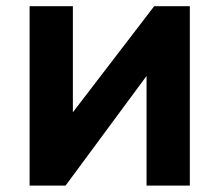

<svg xmlns="http://www.w3.org/2000/svg" viewBox="-20 -582 687 602"><path d="M575.2 -562.5V0H439.5V-343.8L185.5 0H72.8V-562.5H208.5V-230L463.4 -562.5Z"/></svg>

Font: Manrope3 ExtraBold
Style: Bold
Weight: 800
Width: 4
Designer: Mikhail Sharanda
Foundry: Mikhail Sharanda
Version: Version 3.000;PS 003.000;hotconv 1.0.88;makeotf.lib2.5.64775